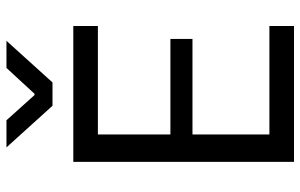

<svg xmlns="http://www.w3.org/2000/svg" viewBox="-192 -760 952 609"><g transform="rotate(-90 284.5 -456.0)"><path d="M162 -622V-392H465V-322H162V-78H506V0H75V-700H506V-622ZM207 -912 287 -823H291L373 -912H459L327 -766H253L121 -912Z"/></g></svg>

Font: Be Vietnam
Style: Regular
Weight: 400
Designer: Gabriel Lam
Foundry: TypeRant
Version: Version 4.000